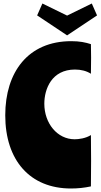

<svg xmlns="http://www.w3.org/2000/svg" viewBox="-20 -1065 574 1096"><path d="M387 -830C140 -830 10 -653 10 -407C10 -150 151 11 385 11C425 11 462 7 499 -1C499 -49 500 -97 500 -147C500 -195 499 -247 499 -294C469 -275 429 -270 406 -270C307 -270 233 -361 233 -473C233 -557 275 -668 408 -668C443 -668 474 -660 499 -644C499 -672 500 -707 500 -736C500 -765 499 -791 499 -813C468 -823 435 -830 387 -830ZM363 -863 534 -977 504 -1045 363 -976 222 -1045 192 -977Z"/></svg>

Font: Ranchers
Style: Regular
Weight: 400
Designer: Pablo Impallari, Brenda Gallo
Foundry: Pablo Impallari, Brenda Gallo
Version: Version 1.000